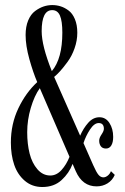

<svg xmlns="http://www.w3.org/2000/svg" viewBox="-20 -729 495 758"><path d="M147 9.3Q106.9 9.3 78.1 -15.1Q49.3 -39.6 36.1 -78.4Q22.9 -117.2 22.9 -166Q22.9 -239.7 52.5 -301.5Q82 -363.3 127 -404.8Q110.8 -442.4 95.9 -495.6Q81.1 -548.8 81.1 -590.8Q81.1 -624 91.3 -648.4Q101.6 -672.9 118.4 -685.3Q135.3 -697.8 152.1 -703.4Q168.9 -709 186.5 -709Q203.1 -709 219 -704.1Q234.9 -699.2 250.5 -687.7Q266.1 -676.3 275.6 -653.6Q285.2 -630.9 285.2 -599.6Q285.2 -568.8 274.4 -538.3Q263.7 -507.8 246.6 -484.6Q229.5 -461.4 217.3 -448Q205.1 -434.6 193.8 -425.3L296.4 -193.4Q309.1 -222.7 328.4 -244.4Q347.7 -266.1 372.6 -266.1Q397.5 -266.1 412.1 -243.4Q426.8 -220.7 426.8 -188.5Q426.8 -167 419.4 -154.8Q412.1 -142.6 398.4 -142.6Q384.8 -142.6 378.2 -151.4Q371.6 -160.2 371.6 -173.8Q371.6 -184.6 380.9 -198.2Q390.1 -211.9 390.1 -220.2Q390.1 -243.2 369.6 -243.2Q352.1 -243.2 335.4 -217.8Q318.8 -192.4 309.6 -164.1L348.1 -76.7Q360.4 -48.8 368.9 -38.8Q377.4 -28.8 388.2 -28.8Q396.5 -28.8 405 -35.4Q413.6 -42 418 -53.2L433.1 -38.6Q423.8 -17.1 404.5 -5.1Q385.3 6.8 361.3 6.8Q305.7 6.8 279.3 -52.7L266.6 -82Q252.9 -45.4 223.1 -18.1Q193.4 9.3 147 9.3ZM144.5 -606Q144.5 -548.3 184.6 -448.2Q226.1 -497.1 226.1 -600.1Q226.1 -645.5 216.8 -667.2Q207.5 -689 186 -689Q144.5 -689 144.5 -606ZM87.4 -207Q87.4 -160.6 96.9 -123Q106.4 -85.4 127.7 -60.8Q148.9 -36.1 178.7 -36.1Q203.1 -36.1 222.7 -57.6Q242.2 -79.1 254.4 -109.9L137.2 -380.9Q115.7 -351.1 101.6 -303.2Q87.4 -255.4 87.4 -207Z"/></svg>

Font: Imbue
Style: Regular
Weight: 400
Designer: Tyler Finck
Foundry: Etcetera Type Company
Version: Version 0.910